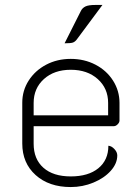

<svg xmlns="http://www.w3.org/2000/svg" viewBox="-20 -747 558 776"><path d="M70 -167V-332Q70 -381 96 -421.5Q122 -462 166.5 -485.5Q211 -509 266 -509Q321 -509 366 -485.5Q411 -462 437 -421Q463 -380 463 -331V-260Q463 -252 455.5 -244.5Q448 -237 440 -237H116V-166Q116 -104 155.5 -69Q195 -34 266 -34Q337 -34 377.5 -67Q418 -100 418 -158Q431 -157 442.5 -144.5Q454 -132 454 -119Q454 -86 427.5 -56.5Q401 -27 357.5 -9Q314 9 266 9Q178 9 124 -39.5Q70 -88 70 -167ZM417 -281V-331Q417 -390 375 -427.5Q333 -465 266 -465Q199 -465 157.5 -427.5Q116 -390 116 -331V-281ZM307 -703Q313 -715 325.5 -721Q338 -727 366 -727H394L290 -587Q283 -578 274.5 -575Q266 -572 241 -572Z"/></svg>

Font: K2D Thin
Style: Regular
Weight: 100
Designer: Katatrad Aksorn Co.,Ltd.
Foundry: Cadson Demak Co.,Ltd.
Version: Version 1.000; ttfautohint (v1.6)